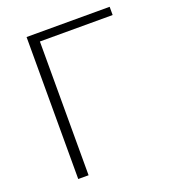

<svg xmlns="http://www.w3.org/2000/svg" viewBox="-131 -804 795 899"><g transform="rotate(-20 267.0 -354.0)"><path d="M518.5 -666.5H156V0H104.5V-707.5H518.5Z"/></g></svg>

Font: Lato Light
Style: Regular
Weight: 300
Designer: Lukasz Dziedzic
Foundry: tyPoland Lukasz Dziedzic
Version: Version 2.007; 2014-02-27